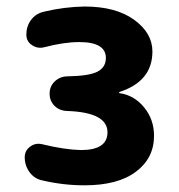

<svg xmlns="http://www.w3.org/2000/svg" viewBox="-20 -550 540 580"><path d="M340.8 -268.6Q384.8 -262.7 415 -226.1Q445.3 -189.5 445.3 -139.6Q445.3 -72.3 390.6 -31.2Q335.9 9.8 235.4 9.8Q170.9 9.8 108.4 -4.9Q84 -9.8 69.3 -29.8Q54.7 -49.8 54.7 -75.2Q54.7 -94.7 70.8 -106.9Q86.9 -119.1 107.4 -114.3Q175.8 -97.7 224.6 -96.7Q304.7 -96.7 304.7 -150.4Q304.7 -210.9 181.6 -214.8Q159.2 -215.8 144.5 -230.5Q129.9 -245.1 129.9 -267.1Q129.9 -289.1 145 -303.7Q160.2 -318.4 181.6 -319.3Q249 -320.3 274.4 -333.5Q299.8 -346.7 299.8 -375Q299.8 -422.9 219.7 -422.9Q172.9 -422.9 113.3 -407.2Q93.8 -402.3 76.7 -413.6Q59.6 -424.8 59.6 -445.3Q59.6 -470.7 73.7 -489.7Q87.9 -508.8 112.3 -514.6Q173.8 -529.3 235.4 -530.3Q330.1 -530.3 385.3 -490.2Q440.4 -450.2 440.4 -394.5Q440.4 -304.7 341.8 -272.5Q339.8 -272.5 339.8 -269.5Q339.8 -268.6 340.8 -268.6Z"/></svg>

Font: Rounded Mgen+ 1m bold
Style: Bold
Weight: 700
Designer: [Source Han Sans]
Ryoko NISHIZUKA  (kana & ideographs); Paul D. Hunt (Latin, Greek & Cyrillic); Wenlong ZHANG  (bopomofo
Version: Version 1.059.20150602